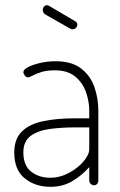

<svg xmlns="http://www.w3.org/2000/svg" viewBox="-20 -714 463 740"><path d="M174 6Q116 6 75.5 -26.5Q35 -59 35 -126Q35 -179 64.5 -207.5Q94 -236 146.5 -247Q199 -258 268 -258H324V-286Q324 -324 311 -360Q298 -396 269 -419.5Q240 -443 192 -443Q161 -443 140 -436.5Q119 -430 106.5 -423Q94 -416 88 -416Q80 -416 75 -423.5Q70 -431 70 -436Q70 -446 88.5 -455.5Q107 -465 135.5 -471.5Q164 -478 194 -478Q256 -478 292 -450.5Q328 -423 343.5 -379.5Q359 -336 359 -286V-18Q359 -11 354.5 -5.5Q350 0 342 0Q335 0 329.5 -5.5Q324 -11 324 -18V-70Q299 -41 261.5 -17.5Q224 6 174 6ZM173 -29Q211 -29 245.5 -47.5Q280 -66 302 -92Q324 -118 324 -139V-223H269Q218 -223 172.5 -217Q127 -211 98.5 -190.5Q70 -170 70 -126Q70 -76 100 -52.5Q130 -29 173 -29ZM259 -601Q257 -601 254.5 -602Q252 -603 250 -604L155 -658Q145 -664 145 -676Q145 -683 149.5 -688.5Q154 -694 161 -694Q164 -694 168 -692L270 -632Q278 -628 278 -619Q278 -612 272.5 -606.5Q267 -601 259 -601Z"/></svg>

Font: Dosis ExtraLight
Style: Regular
Weight: 250
Designer: EdgarTolentino, PabloImpallari, IginoMarini
Foundry: EdgarTolentino, PabloImpallari, IginoMarini
Version: Version 3.001; ttfautohint (v1.8.2)